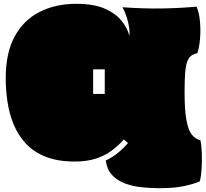

<svg xmlns="http://www.w3.org/2000/svg" viewBox="-20 -814 1080 1008"><path d="M817 174Q770 174 723 169Q676 164 636 149Q596 134 569 105.5Q542 77 535 29Q570 12 598.5 -11Q627 -34 652 -63L630 -82Q601 -49 566 -23Q531 3 484 18.5Q437 34 372 34Q283 34 220 9Q157 -16 116 -60Q75 -104 52 -160Q29 -216 19.5 -278.5Q10 -341 10 -403Q10 -537 57.5 -623.5Q105 -710 189 -752Q273 -794 380 -794Q473 -794 530.5 -768.5Q588 -743 618.5 -704.5Q649 -666 659 -627Q662 -644 658 -670Q654 -696 645 -724.5Q636 -753 623 -776Q736 -768 828 -769.5Q920 -771 1012 -779Q1026 -746 1030 -699.5Q1034 -653 1030 -608.5Q1026 -564 1016 -535Q998 -531 985.5 -522.5Q973 -514 964.5 -494.5Q956 -475 952.5 -436Q949 -397 949 -331Q949 -235 959 -182Q969 -129 987.5 -106.5Q1006 -84 1032 -78Q1038 -52 1039.5 -11Q1041 30 1038.5 71Q1036 112 1029 138Q998 152 946 163Q894 174 817 174ZM469 -321H530V-450H469Z"/></svg>

Font: Oi
Style: Regular
Weight: 400
Designer: Kostas Bartsokas, Mohamad Dakak
Foundry: Foundry5
Version: Version 4.000